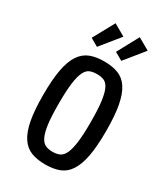

<svg xmlns="http://www.w3.org/2000/svg" viewBox="-225 -1030 1001 1142"><g transform="rotate(30 276.0 -458.5)"><path d="M61 -343Q61 -449 74 -517.5Q87 -586 114 -626Q141 -666 181.5 -681.5Q222 -697 277 -697Q333 -697 373.5 -681.5Q414 -666 440.5 -626Q467 -586 480 -517.5Q493 -449 493 -343Q493 -238 480 -169.5Q467 -101 440.5 -61Q414 -21 373.5 -5.5Q333 10 277 10Q222 10 181.5 -5.5Q141 -21 114 -61Q87 -101 74 -169.5Q61 -238 61 -343ZM167 -343Q167 -256 174 -203.5Q181 -151 195 -123Q209 -95 229.5 -86Q250 -77 277 -77Q305 -77 325.5 -86Q346 -95 359.5 -123Q373 -151 380 -203.5Q387 -256 387 -342Q387 -431 380 -484Q373 -537 359.5 -565Q346 -593 325.5 -601.5Q305 -610 277 -610Q250 -610 229.5 -602Q209 -594 195 -566Q181 -538 174 -485Q167 -432 167 -343ZM195 -750 141 -781 221 -927 301 -881ZM362 -750 308 -781 387 -927 468 -881Z"/></g></svg>

Font: Medium
Style: Regular
Weight: 500
Designer: Fernando Haro
Foundry: deFharo
Version: Version 1.787